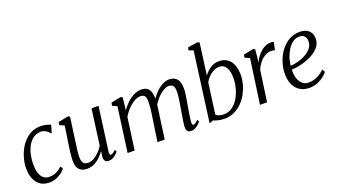

<svg xmlns="http://www.w3.org/2000/svg" viewBox="-68 -1381 3430 1955"><g transform="rotate(-20 1647.5 -403.5)"><path d="M207.5 10Q125 10 79 -48.2Q33 -106.5 33 -206Q33 -264.5 51.8 -326.5Q70.5 -388.5 106.5 -441.8Q142.5 -495 195.5 -527.8Q248.5 -560.5 317 -560.5Q343.5 -560.5 373.8 -554.2Q404 -548 425 -537L401 -453.5L389.5 -460Q377 -475 362.2 -485.8Q347.5 -496.5 332 -501.8Q316.5 -507 300.5 -507Q259 -507 225 -485.8Q191 -464.5 166.5 -425.5Q142 -386.5 128.8 -333Q115.5 -279.5 115.5 -215Q116 -160 129 -122Q142 -84 167.2 -64.2Q192.5 -44.5 228.5 -44.5Q258 -44.5 281.5 -52Q305 -59.5 326.2 -73.5Q347.5 -87.5 369.5 -106L384.5 -75Q371.5 -59.5 347 -39.5Q322.5 -19.5 287.8 -4.8Q253 10 207.5 10Z M620 10Q585 10 559.2 -2Q533.5 -14 519.2 -41.8Q505 -69.5 505 -117.5Q505 -134 506.5 -156Q508 -178 511 -202.5Q514 -227 517 -250.5Q520 -274 523.5 -293.5L552 -482.5L501 -505.5L506.5 -537L615.5 -558.5L634 -548.5L598 -289Q595.5 -268.5 592.8 -247.8Q590 -227 587.2 -206.8Q584.5 -186.5 582.8 -167Q581 -147.5 581 -130Q581 -95.5 589.8 -76.8Q598.5 -58 614.5 -51Q630.5 -44 652 -44Q680.5 -44 711.2 -61.8Q742 -79.5 769.8 -107.5Q797.5 -135.5 816.5 -167L868 -553.5H944L880 -78.5Q877.5 -60.5 881.2 -51.2Q885 -42 893 -42Q903 -42 916 -50Q929 -58 946.5 -75.5L958 -54Q953.5 -46.5 938.2 -31.2Q923 -16 900.5 -3.5Q878 9 851.5 9Q823.5 9 811.5 -9Q799.5 -27 803.5 -55Q803.5 -57 804.2 -63Q805 -69 806.2 -77.5Q807.5 -86 808.5 -94.5Q809.5 -103 810.5 -109.5L809.5 -110Q793 -87 773 -65.5Q753 -44 729 -27Q705 -10 677.8 0Q650.5 10 620 10Z M1205 -550 1189.5 -414.5Q1210 -444.5 1235 -471Q1260 -497.5 1288.2 -517.8Q1316.5 -538 1346.5 -549.2Q1376.5 -560.5 1407 -560.5Q1443 -560.5 1466.5 -546Q1490 -531.5 1501.5 -501.2Q1513 -471 1513 -423Q1513 -418.5 1512.5 -412.8Q1512 -407 1511.5 -400.2Q1511 -393.5 1510 -385.5L1497.5 -398Q1516 -431 1540.5 -460.5Q1565 -490 1593 -512.5Q1621 -535 1651 -547.8Q1681 -560.5 1712 -560.5Q1761.5 -560.5 1791.8 -528Q1822 -495.5 1822 -421.5Q1822 -400 1818.2 -369.8Q1814.5 -339.5 1809 -306.8Q1803.5 -274 1798 -244Q1793.5 -217 1788.2 -187Q1783 -157 1779 -128Q1775 -99 1773.5 -75.5Q1772.5 -59.5 1775 -50.8Q1777.5 -42 1785.5 -42Q1797.5 -42 1810 -49.8Q1822.5 -57.5 1840 -75L1851.5 -54.5Q1846.5 -46 1831.5 -30.8Q1816.5 -15.5 1794.5 -2.8Q1772.5 10 1745.5 10Q1728 10 1716.2 4Q1704.5 -2 1699 -14.8Q1693.5 -27.5 1694 -47Q1694.5 -69 1698.8 -99.5Q1703 -130 1708.8 -163Q1714.5 -196 1719 -227Q1724 -255.5 1729.8 -288.8Q1735.5 -322 1739.8 -355.5Q1744 -389 1744 -417Q1744 -464.5 1728.8 -481.5Q1713.5 -498.5 1681.5 -498.5Q1660 -498.5 1634.8 -485.8Q1609.5 -473 1583.8 -450Q1558 -427 1534.5 -397Q1511 -367 1493.5 -332.5L1511 -382Q1509.5 -360 1506.2 -334.8Q1503 -309.5 1499.5 -284.8Q1496 -260 1492.5 -238L1460 0H1381.5L1414.5 -224.5Q1419 -254 1424.2 -288.2Q1429.5 -322.5 1432.8 -356Q1436 -389.5 1436 -417Q1436 -464.5 1422.2 -482Q1408.5 -499.5 1372.5 -499.5Q1350.5 -499.5 1324.8 -487.5Q1299 -475.5 1273 -454.2Q1247 -433 1223.2 -405.5Q1199.5 -378 1181.5 -346.5L1134 0H1058L1123.5 -484L1073 -506L1079.5 -538.5L1187 -560Z M2086 -464.5Q2102 -489.5 2126.8 -511.5Q2151.5 -533.5 2182.5 -547.2Q2213.5 -561 2249 -561Q2305 -561 2341.2 -534.5Q2377.5 -508 2395.2 -461.2Q2413 -414.5 2413 -353Q2413 -306.5 2399.8 -256.2Q2386.5 -206 2361 -158.5Q2335.5 -111 2297.8 -73Q2260 -35 2211.8 -12.5Q2163.5 10 2104.5 10Q2073 10 2040 2.2Q2007 -5.5 1986 -15.5L1946 2.5L2047 -753.5L1998 -770L2005 -800.5L2113 -817L2131.5 -805.5ZM2030.5 -61.5Q2046 -47.5 2068.2 -41.2Q2090.5 -35 2114 -35Q2158 -35 2193 -55Q2228 -75 2254 -108.5Q2280 -142 2297.5 -183.2Q2315 -224.5 2323.5 -268Q2332 -311.5 2332 -350.5Q2332 -424 2306.8 -465.2Q2281.5 -506.5 2234.5 -506.5Q2199.5 -506.5 2168 -489.2Q2136.5 -472 2112.5 -446.5Q2088.5 -421 2076 -396.5Z M2492 0 2560.5 -482.5 2508 -505 2514 -537 2621.5 -558.5 2640 -549 2632 -462 2623.5 -406.5Q2633 -430 2650.8 -456.2Q2668.5 -482.5 2692.8 -506.2Q2717 -530 2746.8 -544.8Q2776.5 -559.5 2810 -559.5Q2819 -559.5 2828.8 -558.2Q2838.5 -557 2843.5 -553L2825.5 -469Q2819 -473 2807.8 -475Q2796.5 -477 2781 -477Q2758.5 -477 2735 -467Q2711.5 -457 2689 -438.2Q2666.5 -419.5 2647.8 -393Q2629 -366.5 2616 -334.5L2569 0Z M3228.5 -90Q3214.5 -70 3185 -46.5Q3155.5 -23 3115.5 -6.5Q3075.5 10 3028.5 10Q2977 10 2940.2 -8.2Q2903.5 -26.5 2880.5 -58Q2857.5 -89.5 2847 -128.5Q2836.5 -167.5 2837.5 -209Q2838.5 -278 2860.5 -341.2Q2882.5 -404.5 2920.8 -453.8Q2959 -503 3010.2 -531.8Q3061.5 -560.5 3122 -560.5Q3167.5 -560.5 3197.2 -545Q3227 -529.5 3241.8 -502.8Q3256.5 -476 3256.5 -442Q3256.5 -397 3232.8 -362.2Q3209 -327.5 3170.2 -302.2Q3131.5 -277 3086.2 -260.5Q3041 -244 2997 -235.5Q2953 -227 2920 -226.5Q2917.5 -196.5 2922.5 -164.5Q2927.5 -132.5 2941.2 -105Q2955 -77.5 2979.2 -60.5Q3003.5 -43.5 3040.5 -43.5Q3068 -43.5 3097.2 -52Q3126.5 -60.5 3155.8 -77.8Q3185 -95 3211 -122ZM3105.5 -517Q3066 -517 3033.8 -493.8Q3001.5 -470.5 2978 -433.2Q2954.5 -396 2940.2 -352.2Q2926 -308.5 2922 -267Q2956.5 -268.5 2992.5 -277Q3028.5 -285.5 3061.8 -300.5Q3095 -315.5 3121.2 -335.8Q3147.5 -356 3162.8 -382Q3178 -408 3178 -438.5Q3178 -477 3158.8 -497Q3139.5 -517 3105.5 -517Z"/></g></svg>

Font: Merriweather 36pt Light
Style: Italic
Weight: 300
Italic angle: -7.8°
Version: Version 2.101